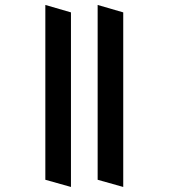

<svg xmlns="http://www.w3.org/2000/svg" viewBox="-20 -638 675 769"><path d="M264.2 -588.4V110.8L161.6 82V-618.2ZM473.6 -588.4V110.8L371.1 82V-618.2Z"/></svg>

Font: Vesper Libre Medium
Style: Regular
Weight: 500
Designer: Robert Keller & Kimya Gandhi
Foundry: Mota Italic
Version: Version 1.058